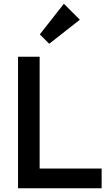

<svg xmlns="http://www.w3.org/2000/svg" viewBox="-20 -1002 590 1022"><path d="M76 0V-700H191V0ZM155 0V-105H521V0ZM242 -769 192 -819 320 -982 405 -897Z"/></svg>

Font: Outfit Thin Medium
Style: Regular
Weight: 500
Version: Version 1.100;gftools[0.9.27]